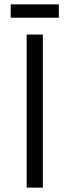

<svg xmlns="http://www.w3.org/2000/svg" viewBox="-20 -858 318 878"><path d="M176 0H102V-700H176ZM249 -777H29V-838H249Z"/></svg>

Font: Tilda Sans
Style: Regular
Weight: 400
Designer: ParaType Ltd
Foundry: ParaType Ltd
Version: Version 1.009